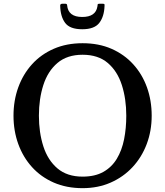

<svg xmlns="http://www.w3.org/2000/svg" viewBox="-20 -992 881 1024"><path d="M52 -375Q52 -456 77.5 -526.2Q103 -596.5 150.8 -649.2Q198.5 -702 266.8 -731.8Q335 -761.5 420.5 -761.5Q506.5 -761.5 574.5 -731.8Q642.5 -702 690.5 -649.2Q738.5 -596.5 763.8 -526.2Q789 -456 789 -375Q789 -294 762.5 -223.8Q736 -153.5 687 -100.8Q638 -48 570.2 -18.2Q502.5 11.5 420.5 11.5Q335 11.5 266.8 -18.2Q198.5 -48 150.8 -100.8Q103 -153.5 77.5 -223.8Q52 -294 52 -375ZM187.5 -375Q187.5 -285.5 211.2 -211.5Q235 -137.5 286.5 -93.8Q338 -50 420.5 -50Q486.5 -50 531.2 -75.2Q576 -100.5 603 -145.2Q630 -190 641.8 -249Q653.5 -308 653.5 -375Q653.5 -464.5 629.8 -538.5Q606 -612.5 554.8 -656.2Q503.5 -700 420.5 -700Q338 -700 286.5 -656.2Q235 -612.5 211.2 -538.5Q187.5 -464.5 187.5 -375ZM418.5 -836Q352.5 -836 327.2 -870.2Q302 -904.5 301 -962.5Q301 -972 312.5 -972H329Q337.5 -972 338 -964Q343.5 -901.5 418.5 -901.5Q490.5 -901.5 499.5 -957.5Q501 -964.5 501 -968.2Q501 -972 510 -972H527.5Q535.5 -972 536.8 -969.8Q538 -967.5 537.5 -960Q535.5 -903.5 509.5 -869.8Q483.5 -836 418.5 -836Z"/></svg>

Font: Besley* Medium
Style: Regular
Weight: 500
Designer: Owen Earl
Foundry: indestructible type*
Version: Version 3.000; ttfautohint (v1.8.3)